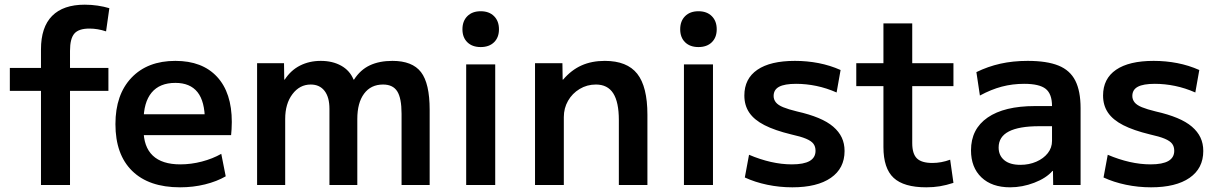

<svg xmlns="http://www.w3.org/2000/svg" viewBox="-20 -790 5196 820"><path d="M155 0V-402H22V-500H155V-579Q155 -674 202.5 -722Q250 -770 342 -770Q370 -770 397 -766Q424 -762 447 -755L433 -656Q397 -668 362 -668Q316 -668 297.5 -646.5Q279 -625 279 -573V-500H443V-402H279V0Z M749 10Q616 10 544.5 -60Q473 -130 473 -260Q473 -386 541.5 -458Q610 -530 729 -530Q844 -530 907 -462Q970 -394 970 -269Q970 -255 969 -238Q968 -221 967 -213H541V-302H873L855 -275Q855 -357 823.5 -396.5Q792 -436 729 -436Q662 -436 627.5 -394.5Q593 -353 593 -272V-237Q593 -163 632.5 -125.5Q672 -88 750 -88Q796 -88 842 -100Q888 -112 925 -133L944 -37Q906 -15 855.5 -2.5Q805 10 749 10Z M1078 0V-520H1193L1194 -450H1196Q1222 -490 1261.5 -510Q1301 -530 1350 -530Q1400 -530 1437 -509.5Q1474 -489 1490 -450H1492Q1519 -492 1559.5 -511Q1600 -530 1656 -530Q1741 -530 1778 -482Q1815 -434 1815 -321V0H1695V-304Q1695 -371 1676.5 -400Q1658 -429 1616 -429Q1564 -429 1535 -390Q1506 -351 1506 -282V0H1387V-325Q1387 -375 1366 -402Q1345 -429 1307 -429Q1260 -429 1229 -388Q1198 -347 1198 -282V0Z M1971 0V-515H2095V0ZM2033 -589Q1997 -589 1976 -609.5Q1955 -630 1955 -665Q1955 -700 1976 -721Q1997 -742 2033 -742Q2069 -742 2090 -721Q2111 -700 2111 -665Q2111 -630 2090 -609.5Q2069 -589 2033 -589Z M2265 0V-520H2382L2383 -450H2385Q2420 -491 2463.5 -510.5Q2507 -530 2563 -530Q2658 -530 2701.5 -475Q2745 -420 2745 -300V0H2623V-277Q2623 -354 2599 -391.5Q2575 -429 2525 -429Q2487 -429 2455.5 -410Q2424 -391 2406 -359.5Q2388 -328 2388 -290V0Z M2901 0V-515H3025V0ZM2963 -589Q2927 -589 2906 -609.5Q2885 -630 2885 -665Q2885 -700 2906 -721Q2927 -742 2963 -742Q2999 -742 3020 -721Q3041 -700 3041 -665Q3041 -630 3020 -609.5Q2999 -589 2963 -589Z M3364 10Q3309 10 3256.5 -1Q3204 -12 3161 -32L3179 -129Q3226 -109 3272 -98.5Q3318 -88 3362 -88Q3413 -88 3438 -102.5Q3463 -117 3463 -146Q3463 -164 3454 -176Q3445 -188 3422.5 -197.5Q3400 -207 3359 -216Q3289 -233 3245 -255.5Q3201 -278 3180 -309Q3159 -340 3159 -382Q3159 -454 3214.5 -492Q3270 -530 3375 -530Q3427 -530 3476 -520.5Q3525 -511 3570 -491L3553 -395Q3510 -414 3466.5 -423Q3423 -432 3380 -432Q3331 -432 3307.5 -419.5Q3284 -407 3284 -380Q3284 -365 3293.5 -353Q3303 -341 3325 -332Q3347 -323 3384 -314Q3437 -302 3475.5 -286Q3514 -270 3538.5 -249Q3563 -228 3575 -202.5Q3587 -177 3587 -145Q3587 -71 3528.5 -30.5Q3470 10 3364 10Z M3936 10Q3840 10 3796.5 -30.5Q3753 -71 3753 -162V-422H3637V-520H3753V-690H3876V-520H4052V-422H3876V-179Q3876 -133 3896 -113.5Q3916 -94 3962 -94Q3981 -94 4000 -97.5Q4019 -101 4038 -108L4052 -9Q4021 1 3994 5.5Q3967 10 3936 10Z M4294 10Q4216 10 4171.5 -32.5Q4127 -75 4127 -148Q4127 -239 4198 -288Q4269 -337 4400 -337H4473Q4473 -389 4446 -410.5Q4419 -432 4354 -432Q4304 -432 4258.5 -420Q4213 -408 4165 -382L4150 -482Q4199 -506 4252.5 -518Q4306 -530 4369 -530Q4451 -530 4500.5 -510Q4550 -490 4572.5 -445.5Q4595 -401 4595 -328V0H4478L4477 -60H4475Q4448 -29 4397 -9.5Q4346 10 4294 10ZM4338 -86Q4375 -86 4406 -99.5Q4437 -113 4455 -136Q4473 -159 4473 -188V-251H4418Q4332 -251 4288.5 -228.5Q4245 -206 4245 -160Q4245 -126 4269 -106Q4293 -86 4338 -86Z M4896 10Q4841 10 4788.5 -1Q4736 -12 4693 -32L4711 -129Q4758 -109 4804 -98.5Q4850 -88 4894 -88Q4945 -88 4970 -102.5Q4995 -117 4995 -146Q4995 -164 4986 -176Q4977 -188 4954.5 -197.5Q4932 -207 4891 -216Q4821 -233 4777 -255.5Q4733 -278 4712 -309Q4691 -340 4691 -382Q4691 -454 4746.5 -492Q4802 -530 4907 -530Q4959 -530 5008 -520.5Q5057 -511 5102 -491L5085 -395Q5042 -414 4998.5 -423Q4955 -432 4912 -432Q4863 -432 4839.5 -419.5Q4816 -407 4816 -380Q4816 -365 4825.5 -353Q4835 -341 4857 -332Q4879 -323 4916 -314Q4969 -302 5007.5 -286Q5046 -270 5070.5 -249Q5095 -228 5107 -202.5Q5119 -177 5119 -145Q5119 -71 5060.5 -30.5Q5002 10 4896 10Z"/></svg>

Font: M PLUS 2 SemiBold
Style: Regular
Weight: 600
Designer: Coji Morishita
Foundry: UNDERFOREST DESIGN
Version: Version 1.001